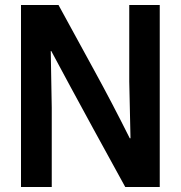

<svg xmlns="http://www.w3.org/2000/svg" viewBox="-20 -748 725 768"><path d="M64 -728H214Q288 -592 358 -464.5Q428 -337 499 -195H502L497 -422V-728H619V0H481Q407 -134 354 -231.5Q301 -329 260.5 -403.5Q220 -478 185 -544H183L187 -317V0H64Z"/></svg>

Font: Murecho Medium
Style: Regular
Weight: 500
Designer: Neil Summerour
Foundry: Positype
Version: Version 1.010; ttfautohint (v1.8.3)